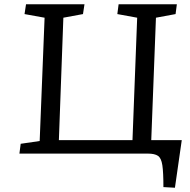

<svg xmlns="http://www.w3.org/2000/svg" viewBox="-20 -720 892 900"><path d="M256 -63H601L623 -637L530 -654L536 -700H809L803 -654L711 -637L689 -63H832L800 160L746 157Q746 88 741 54.5Q736 21 720.5 10.5Q705 0 673 0H71L77 -46L166 -59L189 -637L95 -654L102 -700H376L369 -654L277 -637Z"/></svg>

Font: Literata 7pt
Style: Italic
Weight: 400
Italic angle: -2°
Designer: Latin by Veronika Burian and Jose Scaglione. Greek by Irene Vlachou. Cyrillic by Vera Evstafieva
Foundry: TypeTogether
Version: Version 3.002